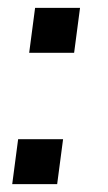

<svg xmlns="http://www.w3.org/2000/svg" viewBox="-20 -467 274 487"><path d="M125 0H11L26 -114H140ZM168 -333H54L69 -447H183Z"/></svg>

Font: Tanohe Sans Medium
Style: Italic
Weight: 500
Designer: Village Type and Design LLC & Cristiano Sobral
Foundry: Cooper Hewitt Smithsonian Design Museum
Version: Version 1.00;September 29, 2021;FontCreator 13.0.0.2655 64-b